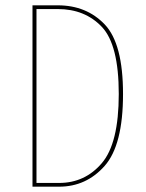

<svg xmlns="http://www.w3.org/2000/svg" viewBox="-20 -701 547 721"><path d="M442 -348Q442 -156 373 -78Q304 0 202 0H102V-681H197Q305 -681 373.5 -609Q442 -537 442 -348ZM117 -667V-14H202Q299 -14 362.5 -88.5Q426 -163 426 -348Q426 -533 362.5 -600Q299 -667 197 -667Z"/></svg>

Font: Fira Sans Compressed Hair
Style: Regular
Weight: 100
Width: 1
Designer: bBox Type GmbH & Carrois Corporate GbR & Edenspiekermann AG
Foundry: bBox Type GmbH & Carrois Corporate GbR & Edenspiekermann AG
Version: Version 4.301